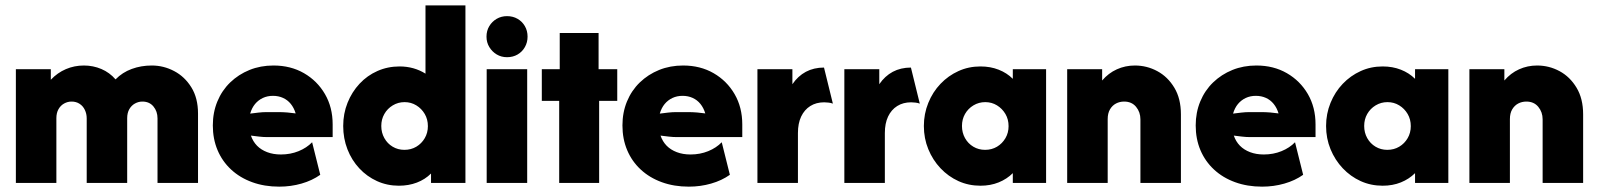

<svg xmlns="http://www.w3.org/2000/svg" viewBox="-20 -687 5998 721"><path d="M39.6 0V-427.1H170.8V-387.5Q195.8 -413.9 227.4 -427.4Q259 -441 295.1 -441Q329.9 -441 360.8 -427.8Q391.7 -414.6 413.9 -388.9Q439.6 -415.3 474.7 -428.1Q509.7 -441 550 -441Q594.4 -441 634 -420.1Q673.6 -399.3 698.6 -359Q723.6 -318.8 723.6 -260.4V0H571.5V-242.4Q571.5 -268.8 556.2 -287.2Q541 -305.6 514.6 -305.6Q500 -305.6 486.8 -298.3Q473.6 -291 465.6 -277.1Q457.6 -263.2 457.6 -243.1V0H305.6V-242.4Q305.6 -259.7 298.6 -274.3Q291.7 -288.9 278.8 -297.2Q266 -305.6 248.6 -305.6Q234 -305.6 220.8 -298.3Q207.6 -291 199.7 -277.1Q191.7 -263.2 191.7 -243.1V0Z M1028.5 13.9Q972.9 13.9 927.1 -2.8Q881.2 -19.4 847.9 -50.3Q814.6 -81.2 796.9 -123.3Q779.2 -165.3 779.2 -216Q779.2 -264.6 796.2 -305.9Q813.2 -347.2 844.4 -377.4Q875.7 -407.6 917 -424.3Q958.3 -441 1006.9 -441Q1071.5 -441 1121.5 -412.2Q1171.5 -383.3 1200.3 -333.7Q1229.2 -284 1229.2 -220.1V-172.2H983.3Q968.8 -172.2 953.5 -174Q938.2 -175.7 922.2 -177.8Q929.9 -155.6 945.1 -139.9Q960.4 -124.3 983.3 -115.6Q1006.2 -106.9 1034.7 -106.9Q1070.8 -106.9 1101.4 -119.4Q1131.9 -131.9 1152.1 -152.8L1182.6 -30.6Q1152.1 -9 1112.2 2.4Q1072.2 13.9 1028.5 13.9ZM919.4 -260.4Q934.7 -262.5 950.7 -264.2Q966.7 -266 980.6 -266H1027.1Q1042.4 -266 1059.4 -264.6Q1076.4 -263.2 1090.3 -261.1Q1084 -281.9 1071.9 -296.9Q1059.7 -311.8 1042.7 -319.4Q1025.7 -327.1 1004.9 -327.1Q984 -327.1 967 -319.1Q950 -311.1 937.8 -296.5Q925.7 -281.9 919.4 -260.4Z M1477.8 10.4Q1434 10.4 1395.8 -6.9Q1357.6 -24.3 1329.2 -54.9Q1300.7 -85.4 1284.7 -126.4Q1268.8 -167.4 1268.8 -213.9Q1268.8 -260.4 1285.1 -301Q1301.4 -341.7 1330.2 -372.6Q1359 -403.5 1397.6 -420.5Q1436.1 -437.5 1480.6 -437.5Q1507.6 -437.5 1532.3 -430.6Q1556.9 -423.6 1577.8 -410.4V-666.7H1727.8V0H1598.6V-35.4Q1576.4 -13.2 1545.5 -1.4Q1514.6 10.4 1477.8 10.4ZM1498.6 -124.3Q1523.6 -124.3 1543.4 -136.1Q1563.2 -147.9 1575 -168.1Q1586.8 -188.2 1586.8 -213.2Q1586.8 -238.9 1575 -259Q1563.2 -279.2 1543.4 -291.3Q1523.6 -303.5 1499.3 -303.5Q1475 -303.5 1454.9 -291.3Q1434.7 -279.2 1423.3 -259Q1411.8 -238.9 1411.8 -213.9Q1411.8 -188.9 1423.3 -168.4Q1434.7 -147.9 1454.5 -136.1Q1474.3 -124.3 1498.6 -124.3Z M1807.6 0V-427.1H1959.7V0ZM1884 -472.2Q1862.5 -472.2 1845.1 -482.6Q1827.8 -493.1 1817.4 -510.4Q1806.9 -527.8 1806.9 -549.3Q1806.9 -571.5 1817.4 -588.9Q1827.8 -606.2 1845.1 -616.3Q1862.5 -626.4 1884 -626.4Q1906.2 -626.4 1923.6 -616.3Q1941 -606.2 1951 -588.9Q1961.1 -571.5 1961.1 -549.3Q1961.1 -527.8 1951 -510.1Q1941 -492.4 1923.6 -482.3Q1906.2 -472.2 1884 -472.2Z M2079.9 0V-308.3H2014.6V-427.1H2081.9V-563.2H2227.8V-427.1H2297.9V-308.3H2229.9V0Z M2566.7 13.9Q2511.1 13.9 2465.3 -2.8Q2419.4 -19.4 2386.1 -50.3Q2352.8 -81.2 2335.1 -123.3Q2317.4 -165.3 2317.4 -216Q2317.4 -264.6 2334.4 -305.9Q2351.4 -347.2 2382.6 -377.4Q2413.9 -407.6 2455.2 -424.3Q2496.5 -441 2545.1 -441Q2609.7 -441 2659.7 -412.2Q2709.7 -383.3 2738.5 -333.7Q2767.4 -284 2767.4 -220.1V-172.2H2521.5Q2506.9 -172.2 2491.7 -174Q2476.4 -175.7 2460.4 -177.8Q2468.1 -155.6 2483.3 -139.9Q2498.6 -124.3 2521.5 -115.6Q2544.4 -106.9 2572.9 -106.9Q2609 -106.9 2639.6 -119.4Q2670.1 -131.9 2690.3 -152.8L2720.8 -30.6Q2690.3 -9 2650.3 2.4Q2610.4 13.9 2566.7 13.9ZM2457.6 -260.4Q2472.9 -262.5 2488.9 -264.2Q2504.9 -266 2518.8 -266H2565.3Q2580.6 -266 2597.6 -264.6Q2614.6 -263.2 2628.5 -261.1Q2622.2 -281.9 2610.1 -296.9Q2597.9 -311.8 2580.9 -319.4Q2563.9 -327.1 2543.1 -327.1Q2522.2 -327.1 2505.2 -319.1Q2488.2 -311.1 2476 -296.5Q2463.9 -281.9 2457.6 -260.4Z M2824.3 0V-427.1H2955.6V-370.8Q2976.4 -401.4 3006.2 -417.4Q3036.1 -433.3 3074.3 -433.3L3107.6 -297.9Q3100 -300.7 3091.7 -301.7Q3083.3 -302.8 3075 -302.8Q3045.1 -302.8 3022.9 -288.9Q3000.7 -275 2988.5 -249.3Q2976.4 -223.6 2976.4 -187.5V0Z M3150.7 0V-427.1H3281.9V-370.8Q3302.8 -401.4 3332.6 -417.4Q3362.5 -433.3 3400.7 -433.3L3434 -297.9Q3426.4 -300.7 3418.1 -301.7Q3409.7 -302.8 3401.4 -302.8Q3371.5 -302.8 3349.3 -288.9Q3327.1 -275 3314.9 -249.3Q3302.8 -223.6 3302.8 -187.5V0Z M3661.8 10.4Q3617.4 10.4 3579.2 -6.9Q3541 -24.3 3511.8 -55.2Q3482.6 -86.1 3466 -126.7Q3449.3 -167.4 3449.3 -213.9Q3449.3 -259.7 3466 -300.7Q3482.6 -341.7 3511.8 -372.2Q3541 -402.8 3579.2 -420.1Q3617.4 -437.5 3661.8 -437.5Q3699.3 -437.5 3730.2 -425.3Q3761.1 -413.2 3783.3 -391V-427.1H3908.3V0H3783.3V-36.8Q3761.1 -14.6 3730.2 -2.1Q3699.3 10.4 3661.8 10.4ZM3679.2 -124.3Q3704.2 -124.3 3724 -136.1Q3743.7 -147.9 3755.6 -168.1Q3767.4 -188.2 3767.4 -213.2Q3767.4 -238.9 3755.6 -259Q3743.7 -279.2 3724 -291.3Q3704.2 -303.5 3679.9 -303.5Q3655.6 -303.5 3635.4 -291.3Q3615.3 -279.2 3603.8 -259Q3592.4 -238.9 3592.4 -213.9Q3592.4 -188.9 3603.8 -168.4Q3615.3 -147.9 3635.1 -136.1Q3654.9 -124.3 3679.2 -124.3Z M3987.5 0V-427.1H4118.8V-384.7Q4142.4 -412.5 4174 -426.7Q4205.6 -441 4241.7 -441Q4286.8 -441 4326 -419.8Q4365.3 -398.6 4389.9 -357.6Q4414.6 -316.7 4414.6 -257.6V0H4262.5V-238.9Q4262.5 -266 4246.2 -285.8Q4229.9 -305.6 4201.4 -305.6Q4184.7 -305.6 4170.8 -298.3Q4156.9 -291 4148.3 -276.4Q4139.6 -261.8 4139.6 -239.6V0Z M4719.4 13.9Q4663.9 13.9 4618.1 -2.8Q4572.2 -19.4 4538.9 -50.3Q4505.6 -81.2 4487.8 -123.3Q4470.1 -165.3 4470.1 -216Q4470.1 -264.6 4487.2 -305.9Q4504.2 -347.2 4535.4 -377.4Q4566.7 -407.6 4608 -424.3Q4649.3 -441 4697.9 -441Q4762.5 -441 4812.5 -412.2Q4862.5 -383.3 4891.3 -333.7Q4920.1 -284 4920.1 -220.1V-172.2H4674.3Q4659.7 -172.2 4644.4 -174Q4629.2 -175.7 4613.2 -177.8Q4620.8 -155.6 4636.1 -139.9Q4651.4 -124.3 4674.3 -115.6Q4697.2 -106.9 4725.7 -106.9Q4761.8 -106.9 4792.4 -119.4Q4822.9 -131.9 4843.1 -152.8L4873.6 -30.6Q4843.1 -9 4803.1 2.4Q4763.2 13.9 4719.4 13.9ZM4610.4 -260.4Q4625.7 -262.5 4641.7 -264.2Q4657.6 -266 4671.5 -266H4718.1Q4733.3 -266 4750.3 -264.6Q4767.4 -263.2 4781.2 -261.1Q4775 -281.9 4762.8 -296.9Q4750.7 -311.8 4733.7 -319.4Q4716.7 -327.1 4695.8 -327.1Q4675 -327.1 4658 -319.1Q4641 -311.1 4628.8 -296.5Q4616.7 -281.9 4610.4 -260.4Z M5172.2 10.4Q5127.8 10.4 5089.6 -6.9Q5051.4 -24.3 5022.2 -55.2Q4993.1 -86.1 4976.4 -126.7Q4959.7 -167.4 4959.7 -213.9Q4959.7 -259.7 4976.4 -300.7Q4993.1 -341.7 5022.2 -372.2Q5051.4 -402.8 5089.6 -420.1Q5127.8 -437.5 5172.2 -437.5Q5209.7 -437.5 5240.6 -425.3Q5271.5 -413.2 5293.8 -391V-427.1H5418.8V0H5293.8V-36.8Q5271.5 -14.6 5240.6 -2.1Q5209.7 10.4 5172.2 10.4ZM5189.6 -124.3Q5214.6 -124.3 5234.4 -136.1Q5254.2 -147.9 5266 -168.1Q5277.8 -188.2 5277.8 -213.2Q5277.8 -238.9 5266 -259Q5254.2 -279.2 5234.4 -291.3Q5214.6 -303.5 5190.3 -303.5Q5166 -303.5 5145.8 -291.3Q5125.7 -279.2 5114.2 -259Q5102.8 -238.9 5102.8 -213.9Q5102.8 -188.9 5114.2 -168.4Q5125.7 -147.9 5145.5 -136.1Q5165.3 -124.3 5189.6 -124.3Z M5497.9 0V-427.1H5629.2V-384.7Q5652.8 -412.5 5684.4 -426.7Q5716 -441 5752.1 -441Q5797.2 -441 5836.5 -419.8Q5875.7 -398.6 5900.3 -357.6Q5925 -316.7 5925 -257.6V0H5772.9V-238.9Q5772.9 -266 5756.6 -285.8Q5740.3 -305.6 5711.8 -305.6Q5695.1 -305.6 5681.2 -298.3Q5667.4 -291 5658.7 -276.4Q5650 -261.8 5650 -239.6V0Z"/></svg>

Font: Afacad Flux ExtraBold
Style: Regular
Weight: 800
Designer: Kristian Moeller
Foundry: Dicotype
Version: Version 1.100